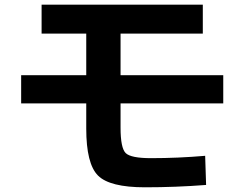

<svg xmlns="http://www.w3.org/2000/svg" viewBox="-20 -760 1040 817"><path d="M157 -740H843V-617H493V-440H930V-320H493V-217Q493 -130 515 -108.5Q537 -87 623 -87Q737 -87 853 -97L857 27Q728 37 597 37Q447 37 397 -13Q347 -63 347 -213V-320H70V-440H347V-617H157Z"/></svg>

Font: Mplus 1p Bold
Style: Bold
Weight: 700
Version: Version 1.061